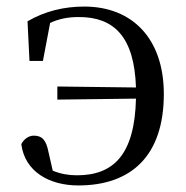

<svg xmlns="http://www.w3.org/2000/svg" viewBox="-20 -551 567 586"><path d="M155 -247 395 -250C391 -77 325 -16 215 -16C189 -16 166 -20 141 -30L128 -87C121 -123 109 -137 83 -137C68 -137 53 -127 45 -111C56 -26 132 15 219 15C380 15 480 -75 480 -264C480 -433 384 -531 237 -531C176 -531 117 -517 64 -486L70 -365H111L133 -481C161 -494 188 -499 221 -499C327 -499 390 -440 395 -284L155 -287Z"/></svg>

Font: Source Han Serif KR
Style: Regular
Weight: 400
Designer: Ryoko NISHIZUKA 西塚涼子 (kana & ideographs); Frank Grießhammer (Latin, Greek & Cyrillic); Wenlong ZHANG 张文龙 (bopomofo); San
Foundry: Adobe
Version: Version 2.001;hotconv 1.1.0;makeotfexe 2.6.0